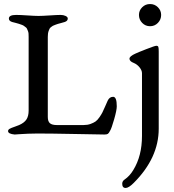

<svg xmlns="http://www.w3.org/2000/svg" viewBox="-20 -665 862 952"><path d="M779 -591Q779 -568 763 -551.5Q747 -535 724 -535Q701 -535 685 -551.5Q669 -568 669 -591Q669 -613 685 -629Q701 -645 724 -645Q747 -645 763 -629Q779 -613 779 -591ZM684 -302Q684 -316 672 -331Q660 -346 643 -353Q622 -361 622 -374Q622 -386 651 -399Q661 -404 704.5 -421Q748 -438 755 -438Q763 -438 765 -432.5Q767 -427 767 -410V-27Q767 118 643 242Q618 267 603 267Q586 267 586 246Q586 233 598 225Q623 208 641 178Q684 108 684 9ZM217 -85Q217 -63 227.5 -54Q238 -45 261 -45H395Q414 -45 429 -50.5Q444 -56 453.5 -62.5Q463 -69 473 -83.5Q483 -98 487.5 -107Q492 -116 501 -136.5Q510 -157 514 -166Q523 -185 541 -185Q559 -185 559 -138Q559 -119 546 -73.5Q533 -28 526 -17Q520 -5 515 -1.5Q510 2 498 2Q488 2 358 -0.5Q228 -3 166 -3Q145 -3 118.5 -2Q92 -1 73.5 0.5Q55 2 53 2Q20 -1 20 -15Q20 -22 28 -26.5Q36 -31 52.5 -36.5Q69 -42 75 -45Q100 -56 111 -72.5Q122 -89 122 -117V-482Q122 -491 121.5 -498.5Q121 -506 118 -512.5Q115 -519 113.5 -523Q112 -527 106 -531Q100 -535 98 -537Q96 -539 86.5 -542.5Q77 -546 73.5 -547Q70 -548 57.5 -551.5Q45 -555 40 -556Q24 -561 24 -573Q24 -591 60 -591Q80 -591 116.5 -588.5Q153 -586 171 -586Q189 -586 226.5 -588.5Q264 -591 281 -591Q294 -591 305 -586Q316 -581 316 -573Q316 -561 301 -556Q296 -554 283.5 -551Q271 -548 267 -546.5Q263 -545 254 -542Q245 -539 242 -537Q239 -535 233.5 -531Q228 -527 226 -523Q224 -519 221.5 -512.5Q219 -506 218 -498.5Q217 -491 217 -482Z"/></svg>

Font: EB Garamond 08
Style: Regular
Weight: 400
Version: Version 0.016 ; ttfautohint (v1.5)